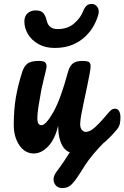

<svg xmlns="http://www.w3.org/2000/svg" viewBox="-20 -776 633 977"><path d="M152 5Q107 5 78.5 -37Q50 -79 50 -140Q50 -217 60.5 -279Q71 -341 93 -410Q102 -438 119.5 -452Q137 -466 178 -466Q201 -466 209 -459Q217 -452 217 -438Q217 -431 212 -411Q207 -391 201 -366Q195 -341 190 -317Q182 -274 176 -235.5Q170 -197 170 -177Q170 -155 175.5 -147Q181 -139 191 -139Q213 -139 250.5 -204Q288 -269 326 -410Q334 -439 350 -452.5Q366 -466 400 -466Q423 -466 432 -460.5Q441 -455 441 -440Q441 -426 435.5 -397Q430 -368 422.5 -332Q415 -296 407 -259Q399 -222 393.5 -192Q388 -162 388 -145Q388 -125 396.5 -115Q405 -105 417 -105Q439 -105 467.5 -132Q496 -159 538 -209Q546 -218 552.5 -220.5Q559 -223 565 -223Q579 -223 586 -210.5Q593 -198 593 -178Q593 -164 590 -147.5Q587 -131 574 -116Q552 -89 522 -61Q492 -33 454 -14Q416 5 369 5Q320 5 298 -33.5Q276 -72 276 -136Q259 -66 224.5 -30.5Q190 5 152 5ZM258 -532Q211 -532 176 -551.5Q141 -571 122.5 -602Q104 -633 104 -667Q104 -693 120 -708Q136 -723 161 -723Q187 -723 199 -711Q211 -699 218 -670Q228 -628 273 -628Q324 -628 357 -656.5Q390 -685 403 -719Q411 -739 421 -747.5Q431 -756 447 -756Q464 -756 475 -741Q486 -726 481 -704Q474 -677 458 -647Q442 -617 415 -591Q388 -565 349.5 -548.5Q311 -532 258 -532ZM521 -63Q479 -21 454 9.5Q429 40 414 63Q399 86 386 107Q360 148 342 164.5Q324 181 298 181Q267 181 256 154.5Q245 128 269 96Q293 64 311 36.5Q329 9 357 -35L434 -91Z"/></svg>

Font: Pacifico
Style: Regular
Weight: 400
Designer: Vernon Adams
Foundry: Vernon Adams
Version: Version 3.010; ttfautohint (v1.8.4.7-5d5b)